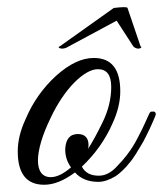

<svg xmlns="http://www.w3.org/2000/svg" viewBox="-20 -510 450 530"><path d="M239 -350C206 -350 172 -334 135 -301C99 -268 71 -229 51 -182C36 -150 29 -120 29 -92C29 -31 53 0 102 0C128 0 156 -11 187 -34C202 -17 224 -8 251 -8C266 -8 281 -13 298 -23C311 -31 328 -48 337 -60C348 -72 362 -96 369 -108C377 -120 389 -146 393 -154L402 -174L408 -188C409 -191 410 -193 410 -195C410 -200 407 -203 400 -202C393 -202 394 -200 381 -172C375 -159 370 -148 366 -141C358 -126 344 -93 304 -52C288 -34 271 -25 253 -25C230 -25 215 -33 206 -50C243 -85 271 -125 290 -168C305 -200 312 -230 312 -258C312 -319 288 -350 239 -350ZM250 -319C275 -319 287 -303 287 -270C287 -237 279 -204 262 -170C247 -139 234 -116 223 -99C226 -110 227 -140 195 -140C173 -140 161 -126 160 -97C160 -80 165 -63 176 -48C155 -30 137 -21 120 -21C73 -21 73 -89 120 -185C159 -268 214 -319 250 -319ZM302 -453 348 -382C361 -369 376 -380 368 -382L332 -488C331 -491 319 -491 294 -488L145 -382C135 -380 151 -369 170 -382Z"/></svg>

Font: VL Great Vibes
Style: Regular
Weight: 400
Designer: Robert E. Leuschke
Foundry: Robert E. Leuschke
Version: Version 1.001